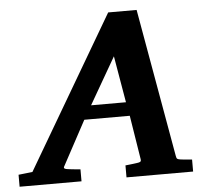

<svg xmlns="http://www.w3.org/2000/svg" viewBox="-103 -741 868 795"><g transform="rotate(-5 331.0 -343.5)"><path d="M382.8 -503.9 271 -310.1H416ZM391.1 0V-49.8Q398.9 -50.8 407 -51.5Q415 -52.2 421.9 -53.2Q429.7 -54.2 437 -55.2Q446.8 -56.2 452.1 -58.6Q457.5 -61 456.1 -69.8L426.8 -252.9H237.8L139.2 -69.8Q134.3 -62.5 138.2 -59.3Q142.1 -56.2 151.9 -55.2Q159.7 -54.2 168.5 -53.2Q175.8 -52.2 185.1 -51.5Q194.3 -50.8 204.1 -49.8V0H-53.2V-49.8L4.9 -56.2L375 -687H493.2L602.1 -70.8Q603.5 -61 607.2 -58.3Q610.8 -55.7 622.1 -54.2Q628.9 -53.7 636.7 -52.7Q643.6 -51.8 651.6 -51.3Q659.7 -50.8 668 -49.8V0Z"/></g></svg>

Font: Charis SIL Cyr
Style: Bold Italic
Weight: 700
Italic angle: -11°
Foundry: SIL International
Version: Version 5.000